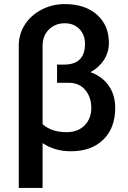

<svg xmlns="http://www.w3.org/2000/svg" viewBox="-20 -741 637 953"><path d="M301.3 -720.7Q402.3 -720.7 461.4 -668Q520.5 -615.2 520.5 -528.3Q520.5 -481.9 496.3 -444.1Q472.2 -406.2 429.2 -382.8Q488.3 -361.3 520 -315.2Q551.8 -269 551.8 -205.6Q551.8 -105.5 492.7 -47.9Q433.6 9.8 331.5 9.8Q251 9.8 191.4 -30.8V191.9H73.2V-515.6Q73.2 -571.8 103.5 -618.9Q133.8 -666 186.8 -693.4Q239.7 -720.7 301.3 -720.7ZM401.9 -523.9Q401.9 -567.9 374.3 -596.7Q346.7 -625.5 301.3 -625.5Q254.4 -625.5 222.9 -594.7Q191.4 -564 191.4 -513.2V-125Q234.4 -85 311 -85Q366.2 -85 399.7 -118.4Q433.1 -151.9 433.1 -205.6Q433.1 -258.8 403.3 -294.2Q373.5 -329.6 323.2 -330.1H263.2V-420.4H298.3Q401.9 -420.4 401.9 -523.9Z"/></svg>

Font: Roboto Medium
Style: Regular
Weight: 500
Designer: Google
Version: Version 2.134; 2016; ttfautohint (v1.6)